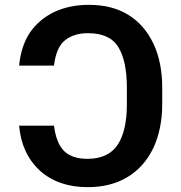

<svg xmlns="http://www.w3.org/2000/svg" viewBox="-20 -760 748 793"><path d="M203 -241Q212 -169 245 -136Q278 -104 341 -104Q427 -104 466 -162Q504 -220 504 -329V-397Q504 -508 469 -565Q434 -623 343 -623Q286 -623 249 -594Q212 -565 203 -489H59Q67 -571 104 -626Q141 -680 205 -711Q268 -740 347 -740Q444 -740 511 -698Q577 -657 614 -579Q650 -503 650 -397V-330Q650 -227 613 -148Q575 -70 507 -29Q438 13 342 13Q221 13 145 -55Q69 -125 59 -241Z"/></svg>

Font: Sinter Bold
Style: Regular
Weight: 700
Foundry: Adobe & rsms
Version: Version 1.000